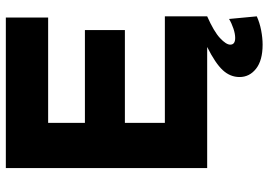

<svg xmlns="http://www.w3.org/2000/svg" viewBox="-151 -579 920 658"><g transform="rotate(-90 309.0 -250.0)"><path d="M62 0V-690H217V0ZM130 0V-145H582V0ZM130 -282V-419H535V-282ZM130 -545V-690H578V-545ZM485 190Q431 190 402.5 167.5Q374 145 374 111Q374 79 397.5 53.5Q421 28 477 0H582Q530 23 507.5 44Q485 65 485 79Q485 96 508 96Q522 96 540 90Q558 84 573 75L582 170Q560 180 534 185Q508 190 485 190Z"/></g></svg>

Font: Radio Canada Big
Style: Regular
Weight: 400
Designer: Étienne Aubert Bonn
Foundry: Coppers and Brasses
Version: Version 1.001